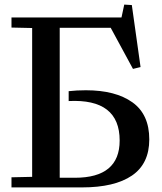

<svg xmlns="http://www.w3.org/2000/svg" viewBox="-20 -816 706 836"><path d="M30 -44 120 -46V-694L30 -696V-740H509L521 -796L554 -794L592 -524L559 -516L462 -695H240V-42H306Q501 -42 501 -204Q501 -387 279 -376V-419Q314 -423 354 -423Q483 -423 556.5 -370.5Q630 -318 630 -209Q630 -103 554.5 -51.5Q479 0 337 0H30Z"/></svg>

Font: Minipax
Style: Bold
Weight: 500
Designer: Raphaël Ronot, Igor Stepanchenko (Cyrillic)
Foundry: steppetype
Version: Version 1.002